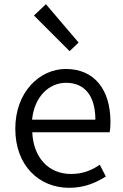

<svg xmlns="http://www.w3.org/2000/svg" viewBox="-20 -883 589 916"><path d="M310 13C384 13 439 -12 485 -41L456 -97C415 -69 373 -53 319 -53C211 -53 139 -132 134 -252H503C506 -266 507 -283 507 -301C507 -457 429 -554 294 -554C170 -554 53 -445 53 -269C53 -92 167 13 310 13ZM133 -312C144 -423 215 -488 295 -488C383 -488 435 -427 435 -312ZM312 -639 355 -680 199 -863 142 -809Z"/></svg>

Font: Noto Sans KR DemiLight
Style: Regular
Weight: 350
Designer: Ryoko NISHIZUKA 西塚涼子 (kana, bopomofo & ideographs); Paul D. Hunt (Latin, Greek & Cyrillic); Sandoll Communications 산돌커뮤니
Foundry: Adobe
Version: Version 2.004;hotconv 1.0.118;makeotfexe 2.5.65603